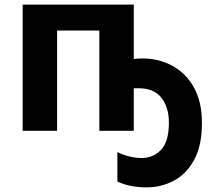

<svg xmlns="http://www.w3.org/2000/svg" viewBox="-20 -566 929 831"><path d="M559 -546V-311Q569 -312 578.5 -312.5Q588 -313 598 -313Q667 -313 725.5 -281.5Q784 -250 819 -188Q854 -126 854 -33Q854 63 821 124.5Q788 186 733.5 215.5Q679 245 613 245Q582 245 551 239.5Q520 234 488 220V92Q510 104 539 111Q568 118 593 118Q643 118 677 82.5Q711 47 711 -35Q711 -102 678.5 -143Q646 -184 582 -184H559V0H410V-434H227V0H78V-546Z"/></svg>

Font: Noto IKEA Latin
Style: Bold
Weight: 700
Designer: Monotype Design Team
Foundry: Monotype Imaging Inc.
Version: Version 1.0